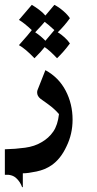

<svg xmlns="http://www.w3.org/2000/svg" viewBox="-20 -516 399 791"><path d="M192 165Q166 183 130.5 190.5Q95 198 74 198V255H71Q64 234 47 218Q30 202 0 204V99Q44 98 83.5 92.5Q123 87 151 70Q181 53 199.5 26Q218 -1 223 -46Q204 -68 179 -86Q154 -104 147 -109Q133 -120 133 -135Q133 -142 135 -146L167 -227Q222 -197 250.5 -142.5Q279 -88 279 -23Q279 36 254 87Q230 139 192 165ZM111 -392Q79 -422 58 -434Q91 -472 111 -496Q125 -488 141 -476Q157 -464 167 -452L204 -496Q222 -487 240.5 -471Q259 -455 268 -441Q246 -410 218 -383Q233 -374 246.5 -361.5Q260 -349 268 -337Q244 -304 215 -276Q185 -308 164 -322Q151 -305 122 -276Q85 -315 58 -330Q100 -377 111 -392ZM167 -348 204 -392Q178 -416 164 -426Q157 -417 125 -383Q148 -368 167 -348Z"/></svg>

Font: Katibeh
Style: Regular
Weight: 400
Designer: Arabic design by Kourosh Beigpour, Latin design by Eduardo Tunni, engineering by Lasse Fister
Version: Version 1.0010g